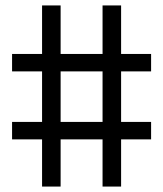

<svg xmlns="http://www.w3.org/2000/svg" viewBox="-20 -686 600 706"><path d="M134.7 0V-173.5H24.4V-237.7H134.7V-423.5H24.4V-487.6H134.7V-666H202.9V-487.6H357.1V-666H425.3V-487.6H535.6V-423.5H425.3V-237.7H535.6V-173.5H425.3V0H357.1V-173.5H202.9V0ZM202.9 -237.7H357.1V-423.5H202.9Z"/></svg>

Font: Titillium Web
Style: Bold
Weight: 700
Designer: Mohamed Gaber, Accademia di Belle Arti di Urbino
Foundry: Kief Type Foundry, Accademia di Belle Arti di Urbino
Version: Version 3.000